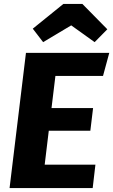

<svg xmlns="http://www.w3.org/2000/svg" viewBox="-20 -964 580 984"><path d="M264 -575 244 -410H457L443 -294H230L209 -120H469L455 0H29L113 -693H540L508 -575ZM201 -748 148 -817 305 -944H402L530 -814L465 -748L345 -834Z"/></svg>

Font: Szlgxwxxxixliatcpuztgldltzi
Style: Regular
Weight: 700
Italic angle: -8°
Designer: Carrois Corporate & Edenspiekermann
Foundry: Carrois Corporate GbR & Edenspiekermann AG
Version: Version 2.001